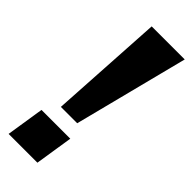

<svg xmlns="http://www.w3.org/2000/svg" viewBox="-234 -734 764 764"><g transform="rotate(45 147.5 -352.5)"><path d="M80 -223 109 -705H295L172 -223ZM9 0 34 -160H196L171 0Z"/></g></svg>

Font: Mulish ExtraLight ExtraBold
Style: Italic
Weight: 800
Italic angle: -9°
Version: Version 3.603